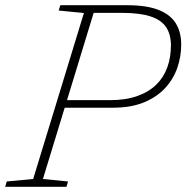

<svg xmlns="http://www.w3.org/2000/svg" viewBox="-47 -718 716 738"><path d="M375 -333Q436 -333 480.5 -348.8Q525 -364.5 553.8 -392.8Q582.5 -421 596.2 -459.5Q610 -498 610 -543.5Q610 -585 592 -612.8Q574 -640.5 532.8 -654.5Q491.5 -668.5 422 -668.5H291.5L301 -698H441Q516.5 -698 562.2 -680Q608 -662 628.8 -628.2Q649.5 -594.5 649.5 -546.5Q649.5 -500.5 634.5 -457.2Q619.5 -414 587.8 -379.5Q556 -345 506.2 -324.5Q456.5 -304 386.5 -304H184L193.5 -333ZM118 -30 214.5 -20.5 208.5 0H-27L-21 -20.5L80.5 -30L275.5 -668L178.5 -677.5L185 -698H322Z"/></svg>

Font: Newsreader 9pt ExtraLight
Style: Italic
Weight: 250
Italic angle: -17°
Designer: Hugues Gentile
Foundry: Production Type
Version: Version 1.003